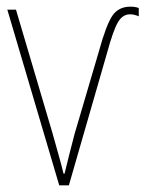

<svg xmlns="http://www.w3.org/2000/svg" viewBox="-20 -557 437 577"><path d="M277 -402 204 -154Q195 -119 187.5 -90Q180 -61 174 -35H171Q164 -64 155.5 -93.5Q147 -123 138 -156L28 -528H2L158 0H187L302 -399Q320 -465 334 -489.5Q348 -514 371 -514Q383 -514 397 -508V-533Q386 -537 372 -537Q336 -537 317.5 -509.5Q299 -482 277 -402Z"/></svg>

Font: Noto Sans Display SemiCondensed Thin
Style: Regular
Weight: 250
Width: 4
Designer: Monotype Design team
Foundry: Monotype Imaging Inc.
Version: 1.000